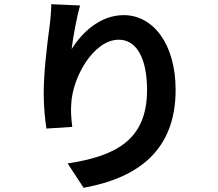

<svg xmlns="http://www.w3.org/2000/svg" viewBox="-20 -829 1040 914"><path d="M361 -803 224 -809C224 -782 221 -742 216 -704C202 -601 188 -477 188 -384C188 -317 195 -256 201 -217L324 -225C318 -272 317 -304 319 -331C324 -463 427 -640 545 -640C629 -640 680 -554 680 -400C680 -158 524 -85 302 -51L378 65C643 17 816 -118 816 -401C816 -621 708 -757 569 -757C456 -757 369 -673 321 -595C327 -651 347 -754 361 -803Z"/></svg>

Font: Noto Sans CJK SC
Style: Bold
Weight: 700
Designer: Ryoko NISHIZUKA 西塚涼子 (kana, bopomofo & ideographs); Paul D. Hunt (Latin, Greek & Cyrillic); Sandoll Communications 산돌커뮤니
Foundry: Adobe
Version: Version 2.004;hotconv 1.0.118;makeotfexe 2.5.65603